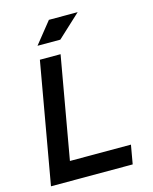

<svg xmlns="http://www.w3.org/2000/svg" viewBox="-130 -979 846 1064"><g transform="rotate(-15 293.0 -447.0)"><path d="M27.8 0 46.9 -108.4 149.9 -693.4H268.6L165.5 -108.4H515.6L496.6 0ZM157.2 -771.5 255.4 -894H420.4L288.1 -771.5Z"/></g></svg>

Font: CaskaydiaCove NFP SemiBold
Style: Italic
Weight: 600
Italic angle: -10°
Designer: Aaron Bell
Foundry: Saja Typeworks
Version: Version 2111.001; VTT 6.35;Nerd Fonts 3.1.1